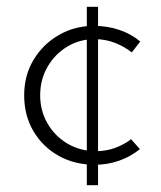

<svg xmlns="http://www.w3.org/2000/svg" viewBox="-20 -476 473 564"><path d="M235 -456H268V68H235ZM391 -38Q364 -16 330 -4Q296 8 259 8Q199 8 152 -18.5Q105 -45 78 -91Q51 -137 51 -196Q51 -255 79 -301Q107 -347 153.5 -373.5Q200 -400 255 -400Q296 -400 331 -388Q366 -376 392 -354L367 -322Q346 -339 318 -350Q290 -361 258 -361Q214 -361 177.5 -339Q141 -317 119.5 -279.5Q98 -242 98 -196Q98 -151 119.5 -113.5Q141 -76 178.5 -54Q216 -32 262 -32Q292 -32 318 -41.5Q344 -51 365 -67Z"/></svg>

Font: Josefin Sans Thin Light
Style: Regular
Weight: 300
Version: Version 2.000